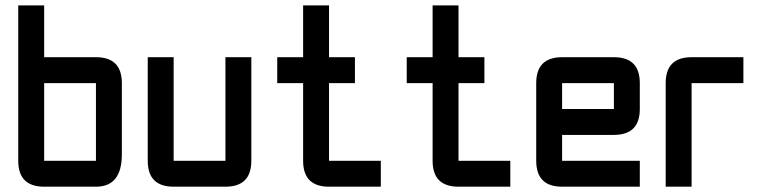

<svg xmlns="http://www.w3.org/2000/svg" viewBox="-20 -704 2872 724"><path d="M48.8 -683.6H146.5V-488.3H341.8Q439.5 -488.3 439.5 -390.6V-122.1Q439.5 0 341.8 0H146.5Q48.8 0 48.8 -97.7ZM341.8 -390.6H146.5V-97.7H341.8Z M830.1 -488.3H927.7V-97.7Q927.7 0 830.1 0H634.8Q537.1 0 537.1 -97.7V-488.3H634.8V-97.7H830.1Z M1220.7 0Q1123 0 1123 -97.7V-390.6H1025.4V-488.3H1123V-683.6H1220.7V-488.3H1318.4V-390.6H1220.7V-97.7H1416V0Z M1709 0Q1611.3 0 1611.3 -97.7V-390.6H1513.7V-488.3H1611.3V-683.6H1709V-488.3H1806.6V-390.6H1709V-97.7H1904.3V0Z M2099.6 -488.3H2294.9Q2392.6 -488.3 2392.6 -390.6V-293Q2392.6 -195.3 2294.9 -195.3H2099.6V-97.7H2392.6V0H2099.6Q2002 0 2002 -97.7V-390.6Q2002 -488.3 2099.6 -488.3ZM2294.9 -390.6H2099.6V-293H2294.9Z M2587.9 -488.3H2783.2V-390.6H2587.9V0H2490.2V-390.6Q2490.2 -488.3 2587.9 -488.3Z"/></svg>

Font: BabelStone Runic Beowulf
Style: Regular
Weight: 400
Designer: Andrew West
Foundry: BabelStone
Version: Version 7.004;November 9, 2023